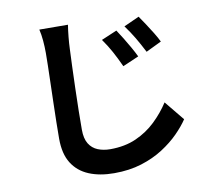

<svg xmlns="http://www.w3.org/2000/svg" viewBox="-89 -890 1179 1058"><g transform="rotate(-10 500.0 -360.5)"><path d="M614 -707Q628 -686 646 -657Q664 -628 680.5 -598.5Q697 -569 708 -546L618 -507Q596 -555 575 -593.5Q554 -632 527 -670ZM748 -761Q762 -741 780.5 -713Q799 -685 816.5 -656.5Q834 -628 845 -605L758 -563Q734 -610 712 -647Q690 -684 662 -722ZM197 -786 357 -785Q352 -754 348.5 -718Q345 -682 344 -653Q342 -613 340 -555.5Q338 -498 336 -433.5Q334 -369 333 -308.5Q332 -248 332 -202Q332 -152 350 -123Q368 -94 399 -81.5Q430 -69 468 -69Q550 -69 613 -97Q676 -125 724 -171Q772 -217 807 -271L897 -161Q873 -125 834.5 -86Q796 -47 742.5 -12.5Q689 22 620.5 43.5Q552 65 467 65Q386 65 326 40Q266 15 233 -37.5Q200 -90 200 -175Q200 -215 201 -267Q202 -319 203.5 -375.5Q205 -432 206.5 -486Q208 -540 209 -583.5Q210 -627 210 -653Q210 -688 207 -722.5Q204 -757 197 -786Z"/></g></svg>

Font: Noto IKEA Simplified Chinese
Style: Bold
Weight: 700
Designer: Monotype Design Team
Foundry: Monotype Imaging Inc.
Version: Version 1.100